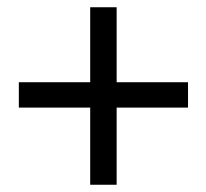

<svg xmlns="http://www.w3.org/2000/svg" viewBox="-20 -585 570 530"><path d="M229 -75V-565H302V-75ZM499 -288H32V-358H499Z"/></svg>

Font: Source Serif 4 36pt
Style: Bold
Weight: 700
Designer: Frank Grießhammer
Foundry: Adobe Systems Incorporated
Version: Version 4.004;hotconv 1.0.116;makeotfexe 2.5.65601